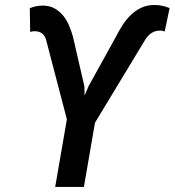

<svg xmlns="http://www.w3.org/2000/svg" viewBox="-20 -741 692 761"><path d="M439.9 -596.2Q451.7 -619.6 466.3 -642.3Q481 -665 499.5 -682.6Q518.1 -700.2 541.3 -710.9Q564.5 -721.7 593.8 -721.2Q609.4 -721.2 623.5 -718Q637.7 -714.8 652.3 -709L632.8 -616.2Q627.9 -618.2 623.3 -619.1Q618.7 -620.1 613.3 -619.6Q594.7 -619.6 580.6 -610.1Q566.4 -600.6 556.6 -585.4L356.4 -254.4L312.5 0H198.7L245.1 -268.1L162.1 -585.4Q151.4 -615.7 121.1 -617.2Q110.4 -617.7 99.6 -614.7L98.1 -708.5Q123.5 -719.2 151.9 -718.8Q177.7 -718.3 197 -707.3Q216.3 -696.3 230.2 -679.2Q244.1 -662.1 253.4 -640.4Q262.7 -618.7 269 -596.2L314.5 -398.4L315.4 -362.3L330.6 -398.4Z"/></svg>

Font: Roboto Mono Medium
Style: Italic
Weight: 500
Designer: Google
Version: Version 2.000985; 2015; ttfautohint (v1.3)